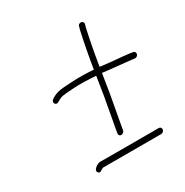

<svg xmlns="http://www.w3.org/2000/svg" viewBox="-152 -730 859 893"><g transform="rotate(-30 277.5 -283.0)"><path d="M483.5 15.5C484.9 7.2 479.2 0 471 0H201C178.3 0 163.6 -0.2 156.9 -0.5C145.4 -1.1 110.1 17.9 121 35C126 43 132.8 43.7 141.1 37C148.4 32.3 152.4 30 153.2 30H466.2C474.4 30 482.2 23.9 483.5 15.5ZM321.7 -74 323.8 -87 354.7 -257 370.1 -354C405 -349.1 487.4 -342.1 519.5 -338L535.2 -336C555.8 -333 562.9 -361.9 544.8 -365L528.3 -368C474.6 -374.4 448.1 -374.7 374.8 -384C385.5 -451.3 397.6 -515 411.1 -575L415.6 -591C418.6 -610.1 389 -612.6 386.1 -594L381.5 -578C367.4 -514 355.3 -450 345.1 -386C302.6 -389.3 262.7 -389.8 225.4 -387.5L185 -385C160.5 -383.5 140.7 -378.5 125.6 -370L114.5 -363C95.4 -352.3 108.9 -327.4 126.5 -338L138.6 -345C144.5 -348.3 150.9 -350.8 157.8 -352.5C164.8 -354.2 185.3 -356.1 219.3 -358.2C253.4 -360.4 293.7 -359.6 340.4 -356L324.7 -257L293.8 -87L291.7 -74C290.4 -65.8 295.5 -59 303.8 -59C312.2 -59 320.4 -65.8 321.7 -74Z"/></g></svg>

Font: MewTooHand
Style: Ita
Weight: 400
Designer: Mew Too, Robert Jablonski
Version: Version 0.77